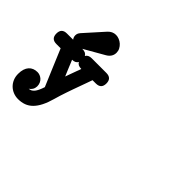

<svg xmlns="http://www.w3.org/2000/svg" viewBox="-184 -1043 1572 1572"><g transform="rotate(45 602.0 -257.5)"><path d="M294.9 -694.3Q324.7 -727.1 364.7 -727.1Q383.8 -727.1 402.8 -719.2Q421.9 -711.4 437 -697.8Q452.1 -684.1 461.7 -665.8Q471.2 -647.5 471.2 -626.5Q471.2 -578.1 423.3 -550.3L249.5 -450.7H252.4Q292 -450.7 306.2 -424.3Q319.8 -450.7 359.9 -450.7H528.8Q590.3 -450.7 590.3 -389.6Q590.3 -328.6 528.8 -328.6H490.7Q481 -300.8 470.2 -271.2Q459.5 -241.7 449.7 -214.4Q440.9 -190.4 431.2 -163.1Q421.4 -135.7 411.9 -107.7Q402.3 -79.6 393.6 -52.2Q384.8 -24.9 378.4 -1V-0.5Q362.3 57.1 342 97.4Q321.8 137.7 296.1 163.3Q270.5 189 238.8 200.7Q207 212.4 168.9 212.4Q138.7 212.4 112.1 201.7Q85.4 190.9 65.7 171.6Q45.9 152.3 34.4 125.2Q22.9 98.1 22.9 64.9Q22.9 34.2 30.3 11.2Q37.6 -11.7 51.3 -26.9Q64.9 -42 83.7 -49.6Q102.5 -57.1 125.5 -57.1Q140.1 -57.1 154.5 -51.5Q168.9 -45.9 180.7 -35.2Q192.4 -24.4 199.5 -8.3Q206.5 7.8 206.5 28.3Q205.6 49.3 196 64.9Q186.5 80.6 170.9 90.3Q198.7 89.4 218.3 65.2Q237.8 41 254.9 -12.2Q237.3 -53.7 220.9 -92.5Q204.6 -131.3 188.2 -169.9Q171.9 -208.5 155.5 -247.6Q139.2 -286.6 121.6 -328.6H72.3Q11.2 -328.6 11.2 -389.6Q11.2 -450.7 72.3 -450.7H144Q138.2 -458.5 134.5 -467.8Q130.9 -477.1 130.9 -488.3Q130.9 -512.7 148.9 -530.8L147.5 -529.8ZM359.9 -328.6Q319.8 -328.6 306.2 -355Q292 -328.6 253.9 -328.6Q261.7 -310.1 267.6 -295.7Q273.4 -281.2 279.5 -266.6Q285.6 -252 293 -234.1Q300.3 -216.3 311 -191.4Q317.9 -211.4 325 -230.5Q332 -249.5 339.4 -270Q343.8 -281.7 345.7 -287.4Q347.7 -293 349.6 -297.6Q351.6 -302.2 354 -308.8Q356.4 -315.4 360.8 -328.6Z"/></g></svg>

Font: Erica Type
Style: Bold Italic
Weight: 700
Monospace: yes
Designer: Peter Wiegel
Foundry: Peter Wiegel
Version: Version 1.000 2010 initial release